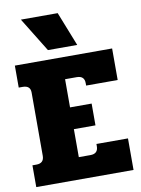

<svg xmlns="http://www.w3.org/2000/svg" viewBox="-95 -943 739 1007"><g transform="rotate(-10 274.0 -439.5)"><path d="M88 -879H284L356 -697H200ZM15 -116H36Q77 -116 77 -156V-493Q77 -530 36 -530H15V-647H533V-479H365V-492Q365 -531 324 -531H262V-381H377V-265H262V-116H324Q365 -116 365 -156V-168H533V0H15Z"/></g></svg>

Font: Pridi
Style: Bold
Weight: 700
Designer: Katatrad Team
Foundry: CadsonDemak
Version: Version 1.001